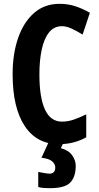

<svg xmlns="http://www.w3.org/2000/svg" viewBox="-20 -795 518 1004"><path d="M304 -658Q262 -658 236 -625Q210 -592 198 -535Q186 -478 186 -406Q186 -286 215 -222.5Q244 -159 304 -159Q334 -159 364 -169Q394 -179 431 -197V-77Q366 -41 288 -41Q172 -41 109 -136.5Q46 -232 46 -407Q46 -514 75 -597Q104 -680 158.5 -727.5Q213 -775 292 -775Q335 -775 373.5 -762.5Q412 -750 450 -728L412 -614Q382 -633 354.5 -645.5Q327 -658 304 -658ZM376 72Q376 129 348 159Q320 189 241 189Q224 189 209.5 188Q195 187 180 183V104Q195 107 212 110Q229 113 240 113Q252 113 260.5 105.5Q269 98 269 81Q269 63 252.5 48.5Q236 34 197 30L234 -51H313L298 -20Q338 -10 357 16.5Q376 43 376 72Z"/></svg>

Font: Noto Sans Tamil UI ExtraCondensed
Style: Bold
Weight: 700
Width: 2
Designer: Jelle Bosma - Monotype Design Team
Foundry: Monotype Imaging Inc.
Version: Version 2.004; ttfautohint (v1.8.4.7-5d5b)